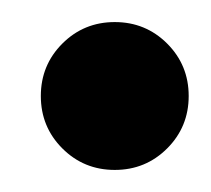

<svg xmlns="http://www.w3.org/2000/svg" viewBox="-20 -124 191 174"><path d="M36.5 -84.5Q56 -104 84 -104Q112 -104 131.5 -84.5Q151 -65 151 -37Q151 -9 131.5 10.5Q112 30 84 30Q56 30 36.5 10.5Q17 -9 17 -37Q17 -65 36.5 -84.5Z"/></svg>

Font: Beon
Style: Medium
Weight: 500
Designer: BSozoo
Foundry: BSozoo
Version: Version 001.000